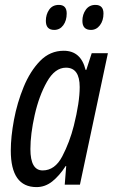

<svg xmlns="http://www.w3.org/2000/svg" viewBox="-20 -753 463 783"><path d="M129 10Q164 10 193 -13Q222 -36 248 -76H250L244 0H306L420 -536H354L332 -468H329Q310 -546 240 -546Q184 -546 143.5 -504.5Q103 -463 76.5 -398.5Q50 -334 37 -264.5Q24 -195 24 -139Q24 10 129 10ZM154 -58Q104 -58 104 -145Q104 -206 121.5 -284Q139 -362 171.5 -419.5Q204 -477 249 -477Q305 -477 305 -398Q305 -336 281 -240Q264 -173 234 -115.5Q204 -58 154 -58ZM351 -631Q373 -631 387.5 -650Q402 -669 402 -698Q402 -733 369 -733Q344 -733 330 -713.5Q316 -694 316 -668Q316 -631 351 -631ZM201 -631Q224 -631 238 -650Q252 -669 252 -698Q252 -733 220 -733Q194 -733 180.5 -713.5Q167 -694 167 -668Q167 -631 201 -631Z"/></svg>

Font: Noto Sans UI Condensed
Style: Italic
Weight: 400
Width: 3
Italic angle: -12°
Designer: Monotype Design Team
Foundry: Monotype Imaging Inc.
Version: Version 1.901